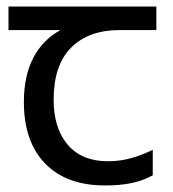

<svg xmlns="http://www.w3.org/2000/svg" viewBox="-20 -557 530 587"><path d="M301 10Q183 10 118 -57Q53 -124 53 -245Q53 -325 82 -380.5Q111 -436 165 -465H6V-537H458V-465H345Q251 -465 197.5 -411.5Q144 -358 144 -252Q144 -165 187 -114.5Q230 -64 310 -64Q347 -64 381 -73.5Q415 -83 447 -99V-21Q418 -5 383 2.5Q348 10 301 10Z"/></svg>

Font: kannada25
Style: Book
Weight: 400
Designer: Jelle Bosma - Monotype Design Team
Foundry: Monotype Imaging Inc.
Version: Version 2.003